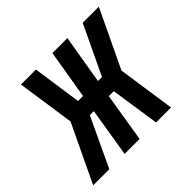

<svg xmlns="http://www.w3.org/2000/svg" viewBox="-171 -668 816 816"><g transform="rotate(-45 237.0 -260.0)"><path d="M57 0H-40L84 -260L46 -520H136L168 -299H198L235 -520H325L288 -299H312L417 -520H514L390 -260L428 0H338L305 -221H275L239 0H149L185 -221H161Z"/></g></svg>

Font: Iosevka SS18 Semibold
Style: Italic
Weight: 600
Italic angle: -9°
Monospace: yes
Designer: Belleve Invis
Foundry: Belleve Invis
Version: Version 25.1.1; ttfautohint (v1.8.4)